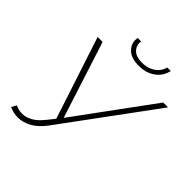

<svg xmlns="http://www.w3.org/2000/svg" viewBox="-233 -1033 1203 1203"><g transform="rotate(45 369.0 -431.0)"><path d="M59 -39Q89 -25 119 -25Q152 -25 186.5 -44Q221 -63 256 -108L293 -154L114 -700H158L322 -191L695 -700H738L293 -95Q251 -38 206 -13.5Q161 11 117 11Q78 11 41 -6ZM425 -754Q358 -754 326 -783.8Q294 -813.5 294 -852.5Q294 -862.5 296 -873H326Q325 -865.5 325 -858.5Q325 -827.5 349.5 -804.8Q374 -782 425 -782Q475 -782 511 -806.5Q547 -831 558 -873H589Q577 -818 532.5 -786Q488 -754 425 -754Z"/></g></svg>

Font: Argentum Sans ExtraLight
Style: Italic
Weight: 200
Italic angle: -11°
Designer: Julieta Ulanovsky (font), Cristiano Sobral (main changes and remaster)
Foundry: Julieta Ulanovsky (font), Cristiano Sobral (main changes and remaster)
Version: Version 2.007;June 15, 2022;FontCreator 14.0.0.2814 64-bit; 